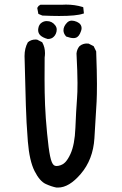

<svg xmlns="http://www.w3.org/2000/svg" viewBox="-20 -825 540 848"><path d="M88.4 -577.6Q88.4 -611.8 103 -638.2Q117.2 -650.4 136.7 -650.4Q139.6 -650.4 144 -649.9L166 -638.7L167 -637.2Q178.7 -616.2 178.7 -590.3Q178.7 -581.1 177.2 -570.8Q176.8 -532.2 176.8 -474.6Q176.8 -417 179 -361.6Q181.2 -306.2 188 -236.1Q194.8 -166 201.2 -135.7Q208 -102.5 218.3 -95.2Q222.7 -91.8 230.2 -91.8Q237.8 -91.8 248.3 -95.5Q258.8 -99.1 267.1 -107.4Q279.8 -120.1 291 -144.5Q310.1 -186 313 -259.8Q315.9 -333.5 320.3 -391.6Q322.3 -414.1 322.3 -459Q322.3 -503.9 317.9 -588.9Q319.8 -607.9 331.1 -621.1Q339.4 -627.9 347.7 -630.4Q356 -632.8 361.6 -632.8Q367.2 -632.8 371.6 -632.3L393.6 -621.1L404.8 -598.1Q408.2 -505.9 408.2 -454.8Q408.2 -403.8 406.7 -376Q402.8 -307.1 397 -214.4Q391.1 -120.1 336.4 -56.6Q285.2 3.4 236.3 3.4Q231.9 3.4 229.5 3.4Q208.5 -0.5 182.6 -12.2Q155.3 -24.4 132.6 -69.6Q109.9 -114.7 103 -200.2Q96.2 -285.6 94.2 -359.9Q88.4 -577.1 88.4 -577.6ZM148.4 -692.9Q148.4 -695.3 148.9 -698.2Q151.4 -717.3 165 -725.6Q174.8 -731.9 186.5 -731.9Q210 -731.9 224.1 -712.9Q230.5 -704.1 230.5 -694.6Q230.5 -685.1 226.8 -676.5Q223.1 -668 217.8 -663.1Q208 -652.8 191.4 -652.8H190.9Q168.5 -658.7 157.7 -669.4Q148.4 -678.7 148.4 -692.9ZM260.3 -690.9Q260.3 -709.5 277.3 -726.1Q286.1 -733.9 296.9 -733.9Q307.6 -733.9 319.8 -728.5Q340.3 -719.2 340.3 -700.2Q340.3 -694.3 337.9 -688Q329.6 -662.6 314.5 -658.2Q310.1 -656.7 304.2 -656.7Q292 -656.7 272.5 -663.6L271.5 -664.6Q260.3 -677.2 260.3 -690.9ZM158.7 -804.2H257.8Q264.2 -804.7 271 -804.7Q310.1 -804.7 344.2 -794.4L347.7 -793L350.6 -765.6L346.7 -764.6Q318.4 -754.4 241.2 -754.4Q209 -754.4 167 -756.3L149.4 -763.7L144.5 -790L150.4 -798.8Z"/></svg>

Font: Bakudai
Style: Medium
Weight: 500
Version: Version 1.48